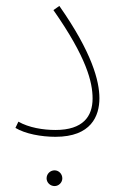

<svg xmlns="http://www.w3.org/2000/svg" viewBox="-20 -456 406 647"><path d="M32 -25C65 -5 119 5 167 5C287 5 315 -65 315 -125C315 -183 290 -279 180 -436L160 -422C272 -262 292 -179 292 -124C292 -64 260 -18 167 -18C125 -18 77 -26 42 -46ZM164 171C178 171 190 159 190 145C190 130 178 118 164 118C149 118 137 130 137 145C137 159 149 171 164 171Z"/></svg>

Font: Noto Sans Arabic UI SmCn Th
Style: Regular
Weight: 100
Width: 4
Designer: Monotype Design Team, Nadine Chahine and Nizar Qandah
Foundry: Monotype Imaging Inc.
Version: Version 2.010